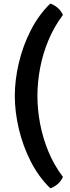

<svg xmlns="http://www.w3.org/2000/svg" viewBox="-20 -802 383 1057"><path d="M186 -274Q186 -198 201 -119.5Q216 -41 247 33.5Q278 108 326.5 172Q315 197 296.2 212.5Q277.5 228 257 234.5Q193 172.5 149.5 87.2Q106 2 83.8 -92Q61.5 -186 61.5 -274Q61.5 -362 83.8 -456Q106 -550 149.5 -635.2Q193 -720.5 257 -782.5Q277.5 -775.5 296.2 -760Q315 -744.5 326.5 -720Q278 -655.5 247 -581.2Q216 -507 201 -428.5Q186 -350 186 -274Z"/></svg>

Font: Signika Medium
Style: Regular
Weight: 500
Designer: Anna Giedry
Foundry: Anna Giedry
Version: Version 2.000